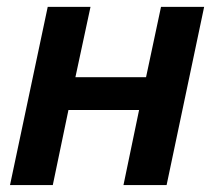

<svg xmlns="http://www.w3.org/2000/svg" viewBox="-20 -532 615 552"><path d="M459 0H335L379.9 -215.8H176.8L131.8 0H8.8L117.2 -512.2H240.2L196.8 -310.1H399.9L442.9 -512.2H566.9Z"/></svg>

Font: Lorenzo Sans
Style: Bold Italic
Weight: 700
Italic angle: -12°
Foundry: Intel Corporation
Version: Version 1.00; ttfautohint (v1.5)